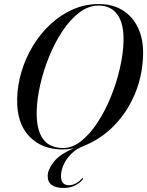

<svg xmlns="http://www.w3.org/2000/svg" viewBox="-20 -731 730 952"><path d="M469.5 -711Q538.5 -711 588.2 -680Q638 -649 664.5 -593Q691 -537 689.5 -462.5Q687.5 -358.5 649.8 -267.5Q612 -176.5 546.8 -109.2Q481.5 -42 397.5 -8.5Q359.5 6 334 31.2Q308.5 56.5 295.8 85Q283 113.5 282.5 139Q281 187.5 322.5 187.5Q339.5 187.5 356.8 178Q374 168.5 385 155.5Q389 151 391.5 152.5Q393.5 154 390 159Q377.5 175.5 352.8 188.2Q328 201 296 201Q215 201 216.5 139.5Q217 110.5 246.5 72Q276 33.5 346 4.5Q328.5 7.5 315.8 8.8Q303 10 291.5 10Q186.5 10 124.5 -55.5Q62.5 -121 65 -241Q66.5 -310 87.2 -378Q108 -446 144.8 -506Q181.5 -566 231.5 -612Q281.5 -658 341.8 -684.5Q402 -711 469.5 -711ZM162 -181Q157.5 3 293.5 3Q339 3 382.2 -31.2Q425.5 -65.5 463 -122.5Q500.5 -179.5 529 -249.2Q557.5 -319 574.2 -391.5Q591 -464 592.5 -527.5Q594.5 -614 562 -658.8Q529.5 -703.5 469 -703.5Q419 -703.5 373.5 -669Q328 -634.5 290 -577.2Q252 -520 223.8 -450.8Q195.5 -381.5 179.5 -311Q163.5 -240.5 162 -181Z"/></svg>

Font: Fraunces 144pt S000
Style: Italic
Weight: 400
Italic angle: -16°
Version: Version 1.000; ttfautohint (v1.8.3)